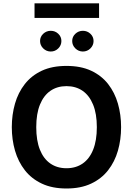

<svg xmlns="http://www.w3.org/2000/svg" viewBox="-20 -1101 780 1127"><path d="M561.5 -1081.4H182.7V-995.9H561.5ZM370.2 -714.1Q286 -714.1 225.3 -685.8Q164.7 -657.4 125.7 -607.6Q86.6 -557.7 68 -492.7Q49.3 -427.7 49.3 -354.6Q49.3 -281.7 68.1 -216.6Q87 -151.5 126 -101.6Q165 -51.7 225.7 -23.2Q286.3 5.4 370.2 5.4Q454.2 5.4 514.8 -23.2Q575.5 -51.7 614.5 -101.6Q653.5 -151.5 672.2 -216.6Q690.8 -281.7 690.8 -354.6Q690.8 -427.7 672.2 -492.7Q653.5 -557.7 614.7 -607.6Q575.8 -657.4 515.2 -685.8Q454.5 -714.1 370.2 -714.1ZM370.2 -595.4Q424.8 -595.4 464.7 -568Q504.5 -540.5 526.4 -486.9Q548.4 -433.2 548.4 -354.6Q548.4 -276.4 526.8 -222.6Q505.2 -168.8 465.2 -141.1Q425.1 -113.5 370.2 -113.5Q315.5 -113.5 275.6 -141.1Q235.6 -168.8 214.2 -222.4Q192.8 -276 192.8 -354.6Q192.8 -433.2 214.5 -486.9Q236.3 -540.5 276.1 -568Q316 -595.4 370.2 -595.4ZM215.2 -860.2Q215.2 -835.1 233.8 -816.8Q252.4 -798.6 278 -798.6Q303.7 -798.6 322 -816.8Q340.4 -835.1 340.4 -860.2Q340.4 -885.4 322 -902.8Q303.7 -920.2 278 -920.2Q252.4 -920.2 233.8 -902.8Q215.2 -885.4 215.2 -860.2ZM403.8 -860.2Q403.8 -835.1 422.4 -816.8Q441 -798.6 466.5 -798.6Q492.2 -798.6 510.7 -816.8Q529.2 -835.1 529.2 -860.2Q529.2 -885.4 510.7 -902.8Q492.2 -920.2 466.5 -920.2Q441 -920.2 422.4 -902.8Q403.8 -885.4 403.8 -860.2Z"/></svg>

Font: Estedad VF
Style: Regular
Weight: 100
Designer: Amin Abedi
Version: Version 7.3